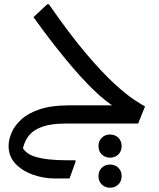

<svg xmlns="http://www.w3.org/2000/svg" viewBox="-20 -576 740 895"><path d="M284 0Q217 0 175 15.5Q133 31 112 59.5Q91 88 85 126L73 84Q87 137 142 154Q197 171 288 171H332V179L304 256H236Q184 256 134 238.5Q84 221 52 187Q20 153 20 104Q20 76 33.5 43.5Q47 11 78.5 -18.5Q110 -48 165 -66.5Q220 -85 304 -85H548L522 -73Q476 -99 416.5 -156.5Q357 -214 286.5 -299.5Q216 -385 136 -496L200 -556H208Q305 -416 381.5 -326Q458 -236 514 -185Q570 -134 605.5 -111Q641 -88 656 -80L624 0ZM493 159Q470 159 454.5 144Q439 129 439 105Q439 81 454.5 66Q470 51 493 51Q516 51 531.5 66Q547 81 547 105Q547 129 531.5 144Q516 159 493 159ZM493 299Q470 299 454.5 284Q439 269 439 245Q439 221 454.5 206Q470 191 493 191Q516 191 531.5 206Q547 221 547 245Q547 269 531.5 284Q516 299 493 299Z"/></svg>

Font: Kufam
Style: Regular
Weight: 400
Designer: Wael Morcos, Artur Schmal
Foundry: Original Type
Version: Version 1.301; ttfautohint (v1.8.3)